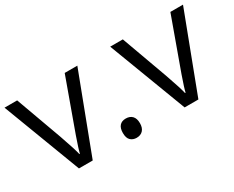

<svg xmlns="http://www.w3.org/2000/svg" viewBox="-82 -833 1393 1144"><g transform="rotate(-30 614.0 -260.5)"><path d="M203.1 0 0 -535.2H86.9L202.1 -217.8Q241.2 -106.4 248 -73.2H252Q257.3 -99.1 285.9 -180.4Q314.5 -261.7 414.1 -535.2H501L297.9 0Z M535.2 -51.8Q535.2 -84.5 550 -101.3Q564.9 -118.2 592.8 -118.2Q621.1 -118.2 637 -101.3Q652.8 -84.5 652.8 -51.8Q652.8 -20 636.7 -2.9Q620.6 14.2 592.8 14.2Q567.9 14.2 551.5 -1.2Q535.2 -16.6 535.2 -51.8Z M930.2 0 727.1 -535.2H814L929.2 -217.8Q968.3 -106.4 975.1 -73.2H979Q984.4 -99.1 1012.9 -180.4Q1041.5 -261.7 1141.1 -535.2H1228L1024.9 0Z"/></g></svg>

Font: QFn1     
Style: Regular
Weight: 400
Foundry: Ascender Corporation
Version: Version 1.10